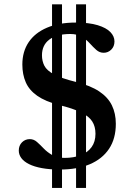

<svg xmlns="http://www.w3.org/2000/svg" viewBox="-20 -796 651 915"><path d="M228 99.5V-775.5H275.5V99.5ZM342.5 99.5V-775.5H390V99.5ZM265.5 12Q216.5 12 179.8 5.2Q143 -1.5 118.5 -13.8Q94 -26 81.8 -42.5Q69.5 -59 69.5 -78.5Q69.5 -102.5 84.8 -117.8Q100 -133 122 -133Q141 -133 156.2 -119.5Q171.5 -106 188.5 -88.2Q205.5 -70.5 229 -57Q252.5 -43.5 288 -43.5Q331.5 -43.5 364.8 -56.5Q398 -69.5 416.5 -95Q435 -120.5 435 -158.5Q435 -193.5 419.2 -217.8Q403.5 -242 366 -260.5Q328.5 -279 262 -295.5Q196 -312.5 157.5 -339.5Q119 -366.5 102.8 -403.8Q86.5 -441 86.5 -488.5Q86.5 -550 116.5 -594.8Q146.5 -639.5 203.8 -664Q261 -688.5 341 -688.5Q404.5 -688.5 445.5 -676Q486.5 -663.5 506 -643.2Q525.5 -623 525.5 -598.5Q525.5 -574.5 510.2 -559.5Q495 -544.5 474 -544.5Q454.5 -544.5 439.2 -558Q424 -571.5 408 -589.2Q392 -607 370 -620.5Q348 -634 315 -634Q250.5 -634 215.2 -607.5Q180 -581 180 -532.5Q180 -505 191.5 -482.5Q203 -460 238 -441.2Q273 -422.5 342 -405.5Q411.5 -388 453 -360.2Q494.5 -332.5 513.2 -294Q532 -255.5 532 -206Q532 -135.5 499.8 -87Q467.5 -38.5 407.8 -13.2Q348 12 265.5 12Z"/></svg>

Font: Newsreader 16pt 16pt SemiBold
Style: Regular
Weight: 600
Version: Version 1.003